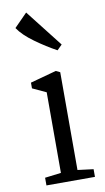

<svg xmlns="http://www.w3.org/2000/svg" viewBox="-96 -914 526 959"><g transform="rotate(-10 167.0 -434.0)"><path d="M43 -801 109 -868 256 -680 231 -655Q179 -683 123.5 -723Q68 -763 43 -801ZM141 -49V-458L72 -490V-519L204 -555L225 -545V-49L305 -39V0H59V-39Z"/></g></svg>

Font: Martel
Style: Regular
Weight: 400
Designer: Dan Reynolds
Foundry: Dan Reynolds
Version: Version 1.001; ttfautohint (v1.1) -l 5 -r 5 -G 72 -x 0 -D la